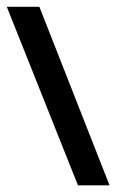

<svg xmlns="http://www.w3.org/2000/svg" viewBox="-20 -520 409 564"><path d="M95.7 -500 301.8 24.4H209L0 -500Z"/></svg>

Font: Ponnala
Style: Regular
Weight: 400
Designer: Appaji Ambarisha Darbha
Version: Version 1.0.3